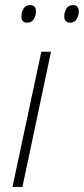

<svg xmlns="http://www.w3.org/2000/svg" viewBox="-20 -733 329 753"><path d="M29 0 142 -530H180L68 0ZM256 -644Q232 -644 232 -669Q232 -684 240 -698.5Q248 -713 266 -713Q289 -713 289 -688Q289 -672 280.5 -658Q272 -644 256 -644ZM87 -644Q64 -644 64 -669Q64 -684 72 -698.5Q80 -713 98 -713Q121 -713 121 -688Q121 -672 112.5 -658Q104 -644 87 -644Z"/></svg>

Font: Noto Sans Disp ExtLt
Style: Italic
Weight: 200
Italic angle: -12°
Designer: Monotype Design Team
Foundry: Monotype Imaging Inc.
Version: Version 2.000;GOOG;noto-source:20170915:90ef993387c0